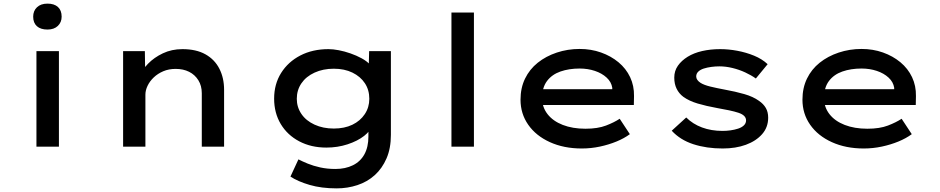

<svg xmlns="http://www.w3.org/2000/svg" viewBox="-20 -809 5184 1059"><path d="M181 0V-527H305V0ZM242 -646Q204 -646 183.5 -664.5Q163 -683 163 -717Q163 -749 184 -769Q205 -789 242 -789Q279 -789 299.5 -770.5Q320 -752 320 -717Q320 -686 299 -666Q278 -646 242 -646Z M659 0V-527H779L781 -390L745 -383Q763 -423 796.5 -457.5Q830 -492 878.5 -515Q927 -538 986 -538Q1062 -538 1113 -509.5Q1164 -481 1190 -430Q1216 -379 1216 -314V0H1093V-295Q1093 -336 1074 -366.5Q1055 -397 1023 -413Q991 -429 949 -429Q911 -429 880.5 -416Q850 -403 828 -382Q806 -361 794 -336Q782 -311 782 -287V0H721Q693 0 677.5 0Q662 0 659 0Z M1837 230Q1753 230 1688 211Q1623 192 1582 165L1626 70Q1647 81 1677.5 93.5Q1708 106 1746.5 114.5Q1785 123 1830 123Q1885 123 1926.5 102.5Q1968 82 1990 42Q2012 2 2012 -56V-124L2030 -117Q2025 -88 1988.5 -59.5Q1952 -31 1897 -13Q1842 5 1780 5Q1696 5 1630.5 -29.5Q1565 -64 1528.5 -125Q1492 -186 1492 -265Q1492 -345 1530.5 -406.5Q1569 -468 1636.5 -503Q1704 -538 1792 -538Q1817 -538 1848.5 -532Q1880 -526 1913 -514.5Q1946 -503 1974.5 -487.5Q2003 -472 2020.5 -453Q2038 -434 2039 -413L2013 -405L2016 -527H2136V-65Q2136 9 2112 64.5Q2088 120 2047 157Q2006 194 1951.5 212Q1897 230 1837 230ZM1821 -100Q1880 -100 1923.5 -121Q1967 -142 1992 -179.5Q2017 -217 2017 -264Q2017 -313 1992.5 -350Q1968 -387 1924 -408.5Q1880 -430 1821 -430Q1762 -430 1715 -408.5Q1668 -387 1642.5 -349.5Q1617 -312 1617 -264Q1617 -218 1642.5 -180.5Q1668 -143 1715 -121.5Q1762 -100 1821 -100Z M2470 0V-740H2594V0Z M3189 10Q3090 10 3013 -25Q2936 -60 2893.5 -121Q2851 -182 2851 -259Q2851 -324 2876 -375.5Q2901 -427 2946 -463Q2991 -499 3051 -519Q3111 -539 3177 -539Q3240 -539 3295 -519.5Q3350 -500 3391.5 -465.5Q3433 -431 3455.5 -383.5Q3478 -336 3477 -279L3476 -230H2948L2925 -317H3373L3357 -303V-325Q3352 -357 3326 -381Q3300 -405 3261 -418Q3222 -431 3177 -431Q3118 -431 3071 -414.5Q3024 -398 2997 -362Q2970 -326 2970 -268Q2970 -218 3000 -179.5Q3030 -141 3084 -120Q3138 -99 3209 -99Q3277 -99 3322.5 -116.5Q3368 -134 3398 -154L3454 -69Q3423 -46 3380.5 -28.5Q3338 -11 3289 -0.5Q3240 10 3189 10Z M3966 10Q3877 10 3804.5 -13.5Q3732 -37 3685 -88L3765 -161Q3801 -125 3852 -106Q3903 -87 3965 -87Q3987 -87 4009 -90Q4031 -93 4051 -99.5Q4071 -106 4083 -117.5Q4095 -129 4095 -145Q4095 -173 4053 -187Q4032 -194 4001.5 -200.5Q3971 -207 3936 -213Q3875 -224 3828 -238Q3781 -252 3749 -275Q3725 -293 3712 -319.5Q3699 -346 3699 -381Q3699 -418 3719 -446.5Q3739 -475 3773 -496Q3807 -517 3853 -527.5Q3899 -538 3952 -538Q3998 -538 4046.5 -529Q4095 -520 4139 -502Q4183 -484 4214 -455L4149 -376Q4124 -394 4090.5 -409.5Q4057 -425 4020 -434Q3983 -443 3948 -443Q3926 -443 3903.5 -440Q3881 -437 3862 -431Q3843 -425 3831.5 -414Q3820 -403 3820 -387Q3820 -377 3826.5 -368Q3833 -359 3844 -352Q3863 -340 3898 -331.5Q3933 -323 3976 -315Q4037 -304 4085.5 -290Q4134 -276 4166 -253Q4191 -236 4204 -213.5Q4217 -191 4217 -160Q4217 -107 4183.5 -69Q4150 -31 4094 -10.5Q4038 10 3966 10Z M4744 10Q4645 10 4568 -25Q4491 -60 4448.5 -121Q4406 -182 4406 -259Q4406 -324 4431 -375.5Q4456 -427 4501 -463Q4546 -499 4606 -519Q4666 -539 4732 -539Q4795 -539 4850 -519.5Q4905 -500 4946.5 -465.5Q4988 -431 5010.5 -383.5Q5033 -336 5032 -279L5031 -230H4503L4480 -317H4928L4912 -303V-325Q4907 -357 4881 -381Q4855 -405 4816 -418Q4777 -431 4732 -431Q4673 -431 4626 -414.5Q4579 -398 4552 -362Q4525 -326 4525 -268Q4525 -218 4555 -179.5Q4585 -141 4639 -120Q4693 -99 4764 -99Q4832 -99 4877.5 -116.5Q4923 -134 4953 -154L5009 -69Q4978 -46 4935.5 -28.5Q4893 -11 4844 -0.5Q4795 10 4744 10Z"/></svg>

Font: Lexend Peta Medium
Style: Regular
Weight: 500
Designer: Bonnie Shaver-Troup, Thomas Jockin
Foundry: Lexend
Version: Version 1.007